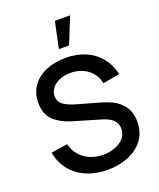

<svg xmlns="http://www.w3.org/2000/svg" viewBox="-176 -1081 995 1202"><g transform="rotate(-20 322.0 -480.0)"><path d="M439.5 -975H338L300.5 -800H368.5ZM36.5 -206.5 145.5 -223Q156.5 -179.5 183.8 -148Q211 -116.5 250.5 -100Q290 -83.5 337 -83.5Q380.5 -83.5 417.5 -97.5Q454.5 -111.5 476.2 -137.5Q498 -163.5 498 -198.5Q498 -235.5 474.2 -257.8Q450.5 -280 407.5 -293L223 -347.5Q154.5 -367.5 109.5 -408.5Q64.5 -449.5 64.5 -528Q64.5 -592.5 98 -639.2Q131.5 -686 189.8 -710.2Q248 -734.5 321 -734.5Q393.5 -734.5 451.8 -709.5Q510 -684.5 548.8 -637Q587.5 -589.5 602 -523.5L490 -504.5Q482 -545 457.2 -574.8Q432.5 -604.5 396 -620Q359.5 -635.5 317 -635.5Q278 -635.5 245.5 -622.5Q213 -609.5 194 -586Q175 -562.5 175 -533Q175 -493 205.8 -472.2Q236.5 -451.5 287 -437.5L420 -400Q469 -386.5 507.8 -368Q546.5 -349.5 576.8 -309.8Q607 -270 607 -205.5Q607 -135.5 569.8 -85.8Q532.5 -36 469.8 -10.5Q407 15 331 15Q253.5 15 191 -11.8Q128.5 -38.5 88.2 -88.8Q48 -139 36.5 -206.5Z"/></g></svg>

Font: Hauora SemiBold
Style: Regular
Weight: 600
Designer: Wayne Shih
Foundry: WCYS
Version: Version 1.001